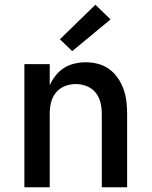

<svg xmlns="http://www.w3.org/2000/svg" viewBox="-20 -791 640 811"><path d="M83 0V-520H190V-431Q200 -453 215 -472Q230 -491 250.5 -504Q271 -517 295 -522.5Q319 -528 343 -528Q369 -528 395 -521Q421 -514 442 -498.5Q463 -483 478 -461Q493 -439 502 -414Q511 -389 514 -362.5Q517 -336 517 -310V0H410V-310Q410 -334 404.5 -357.5Q399 -381 384 -399.5Q369 -418 346.5 -427Q324 -436 300 -436Q276 -436 253.5 -427Q231 -418 216 -399.5Q201 -381 195.5 -357.5Q190 -334 190 -310V0ZM285 -575 233 -625 383 -771 447 -709Z"/></svg>

Font: Iosevka SS04 Semibold Extended
Style: Regular
Weight: 600
Width: 7
Monospace: yes
Designer: Belleve Invis
Foundry: Belleve Invis
Version: Version 19.0.0; ttfautohint (v1.8.4)